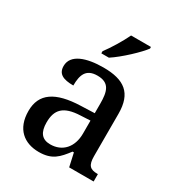

<svg xmlns="http://www.w3.org/2000/svg" viewBox="-183 -885 939 1013"><g transform="rotate(30 286.5 -378.0)"><path d="M230 -619V-606H276C332 -642 415 -721 440 -756V-766H319C298 -721 259 -657 230 -619ZM204 10C285 10 316 -26 358 -81H366L384 0H533V-45H530C485 -45 468 -61 468 -117V-375C468 -501 405 -547 278 -547C175 -547 91 -519 91 -449C91 -402 123 -385 187 -385C187 -449 202 -494 272 -494C346 -494 358 -446 358 -373V-315L275 -312C123 -307 49 -257 49 -151C49 -41 115 10 204 10ZM236 -55C185 -55 162 -86 162 -146C162 -223 196 -263 300 -267L358 -270V-191C358 -108 310 -55 236 -55Z"/></g></svg>

Font: Noto Serif Gurmukhi Medium
Style: Regular
Weight: 500
Designer: Vaibhav Singh and the Monotype Design Team
Foundry: Monotype Imaging Inc.
Version: Version 2.004